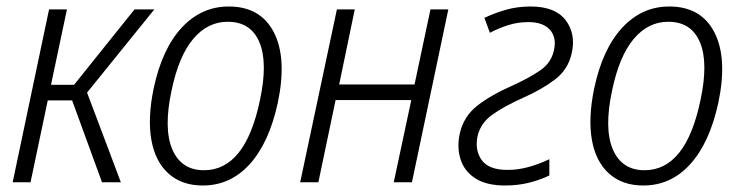

<svg xmlns="http://www.w3.org/2000/svg" viewBox="-20 -561 2283 591"><path d="M19 0 131 -532H186L137 -300H208L394 -532H455L248 -276L352 0H294L202 -252H127L74 0Z M604 10Q540 10 499 -26.5Q458 -63 446 -130Q434 -197 453 -289Q479 -411 539.5 -476Q600 -541 684 -541Q782 -541 823 -461.5Q864 -382 835 -244Q808 -121 748.5 -55.5Q689 10 604 10ZM608 -37Q735 -37 780 -252Q805 -368 778.5 -431Q752 -494 681 -494Q619 -494 574.5 -441Q530 -388 508 -282Q483 -165 510.5 -101Q538 -37 608 -37Z M904 0 1017 -532H1072L1024 -301H1256L1305 -532H1360L1248 0H1192L1246 -253H1013L960 0Z M1535 10Q1478 10 1444 -11.5Q1410 -33 1398 -69.5Q1386 -106 1395 -149Q1407 -203 1449.5 -236Q1492 -269 1554 -296Q1609 -321 1643 -344.5Q1677 -368 1685 -406Q1694 -445 1673 -469Q1652 -493 1606 -493Q1574 -493 1544 -483.5Q1514 -474 1488 -460L1471 -506Q1500 -520 1536 -530.5Q1572 -541 1613 -541Q1689 -541 1721 -499Q1753 -457 1740 -398Q1729 -347 1688 -316Q1647 -285 1590 -260Q1528 -232 1493.5 -206.5Q1459 -181 1450 -142Q1441 -98 1463 -68Q1485 -38 1542 -38Q1576 -38 1609 -47.5Q1642 -57 1671 -71V-21Q1645 -8 1610 1Q1575 10 1535 10Z M1960 10Q1896 10 1855 -26.5Q1814 -63 1802 -130Q1790 -197 1809 -289Q1835 -411 1895.5 -476Q1956 -541 2040 -541Q2138 -541 2179 -461.5Q2220 -382 2191 -244Q2164 -121 2104.5 -55.5Q2045 10 1960 10ZM1964 -37Q2091 -37 2136 -252Q2161 -368 2134.5 -431Q2108 -494 2037 -494Q1975 -494 1930.5 -441Q1886 -388 1864 -282Q1839 -165 1866.5 -101Q1894 -37 1964 -37Z"/></svg>

Font: Noto Sans SemiCondensed Light
Style: Italic
Weight: 300
Width: 4
Italic angle: -12°
Designer: Monotype Design Team
Foundry: Monotype Imaging Inc.
Version: Version 2.013; ttfautohint (v1.8.4.7-5d5b)